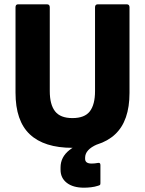

<svg xmlns="http://www.w3.org/2000/svg" viewBox="-20 -675 673 891"><path d="M316 11Q185 11 118.5 -51.5Q52 -114 52 -245V-641Q52 -655 64 -655H198Q211 -655 211 -641V-252Q211 -190 235.5 -158.5Q260 -127 316 -127Q373 -127 397 -158.5Q421 -190 421 -252V-641Q421 -655 434 -655H568Q581 -655 581 -641V-244Q581 -114 514 -51.5Q447 11 316 11ZM370 196Q319 196 290 173.5Q261 151 261 113V102Q261 54 302 21.5Q343 -11 420 -30L433 -15L431 -5Q375 19 375 57V62Q375 84 405 84Q420 84 435 81Q446 79 446 91V175Q446 181 444 183Q442 185 435 187Q420 192 402.5 194Q385 196 370 196Z"/></svg>

Font: Sofia Sans Semi Condensed Black
Style: Regular
Weight: 900
Designer: Botio Nikoltchev, Ani Petrova
Foundry: lettersoup
Version: Version 4.100; ttfautohint (v1.8.4.7-5d5b)